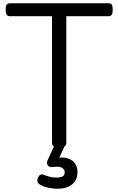

<svg xmlns="http://www.w3.org/2000/svg" viewBox="-20 -895 730 1184"><path d="M345 15Q301 15 301 -13V-795H43Q28 -795 21.5 -804Q15 -813 15 -835Q15 -858 21.5 -866.5Q28 -875 43 -875H648Q663 -875 669 -866.5Q675 -858 675 -835Q675 -813 669 -804Q663 -795 648 -795H389V-13Q389 1 378 8Q367 15 345 15ZM330 269Q314 269 282 263.5Q250 258 223 241Q212 234 210.5 222.5Q209 211 214 200Q221 186 230 182Q239 178 252 184Q263 188 282 194Q301 200 323 200Q354 200 366.5 192.5Q379 185 379 166Q379 151 363.5 140Q348 129 304 135Q293 136 287 134Q281 132 275 125Q270 118 269.5 111Q269 104 272 97L322 -13H387L333 105L303 89Q348 72 383 78Q418 84 438 107Q458 130 458 166Q458 198 443.5 221Q429 244 401 256.5Q373 269 330 269Z"/></svg>

Font: Playwrite IT Moderna
Style: Regular
Weight: 400
Designer: Veronika Burian, José Scaglione
Foundry: TypeTogether
Version: Version 1.002